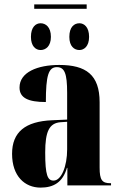

<svg xmlns="http://www.w3.org/2000/svg" viewBox="-20 -845 549 875"><path d="M136 -805H375V-825H136ZM165 -617C188 -617 212 -634 212 -677C212 -722 188 -739 165 -739C143 -739 121 -722 121 -677C121 -634 143 -617 165 -617ZM342 -617C363 -617 386 -634 386 -677C386 -722 363 -739 342 -739C318 -739 296 -722 296 -677C296 -634 318 -617 342 -617ZM165 10C224 10 266 -14 285 -80H287V0H486V-10H483C445 -10 434 -25 434 -81V-379C434 -504 372 -549 250 -549C151 -549 69 -516 69 -446C69 -399 108 -380 189 -380C189 -501 201 -539 239 -539C274 -539 286 -511 286 -422V-300L218 -297C95 -292 35 -243 35 -144C35 -42 93 10 165 10ZM224 -22C197 -22 186 -46 186 -150C186 -245 204 -284 256 -288L286 -290V-164C286 -88 260 -22 224 -22Z"/></svg>

Font: Noto Serif Display ExtraCondensed ExtraBold
Style: Regular
Weight: 800
Width: 2
Designer: Monotype Design Team
Foundry: Monotype Imaging Inc.
Version: Version 2.009